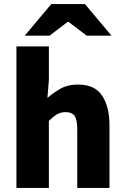

<svg xmlns="http://www.w3.org/2000/svg" viewBox="-20 -927 617 947"><path d="M61 0V-698H221V-532L214 -444Q241 -468 277.5 -489Q314 -510 365 -510Q447 -510 483.5 -455.5Q520 -401 520 -308V0H361V-288Q361 -338 347.5 -356Q334 -374 305 -374Q279 -374 261 -363Q243 -352 221 -331V0ZM102 -751 233 -907H399L530 -751H408L318 -819H314L224 -751Z"/></svg>

Font: Source Sans 3 ExtraBold
Style: Regular
Weight: 800
Designer: Paul D. Hunt
Foundry: Adobe
Version: Version 3.052;hotconv 1.1.0;makeotfexe 2.6.0